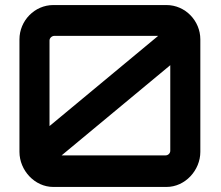

<svg xmlns="http://www.w3.org/2000/svg" viewBox="-20 -740 874 760"><path d="M191 0H639C713 0 773 -66 773 -139V-584C773 -658 713 -720 639 -720H191C117 -720 57 -658 57 -584V-139C57 -66 117 0 191 0ZM176 -580C176 -589 185 -598 195 -598H606L176 -241ZM654 -482V-143C654 -133 645 -125 636 -125H224Z"/></svg>

Font: Orbitron SemiBold
Style: Regular
Weight: 600
Designer: Matt McInerney
Foundry: The League of Moveable Type
Version: Version 2.001